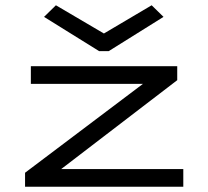

<svg xmlns="http://www.w3.org/2000/svg" viewBox="-20 -708 790 728"><path d="M75 0V-53L522 -390H97V-457H652V-404L212 -67H675V0ZM192 -688 374 -581 555 -688 600 -644 392 -514H356L147 -644Z"/></svg>

Font: Inconsolata ExtraExpanded Thin
Style: Regular
Weight: 100
Width: 8
Monospace: yes
Designer: Raph Levien, Cyreal, Brenton Simpson
Foundry: Raph Levien, Cyreal, Google
Version: Version 3.100; ttfautohint (v1.8.4.7-5d5b)